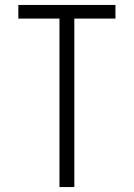

<svg xmlns="http://www.w3.org/2000/svg" viewBox="-20 -755 540 775"><path d="M220 0V-680H54V-735H446V-680H280V0Z"/></svg>

Font: Iosevka Term Light
Style: Regular
Weight: 300
Monospace: yes
Designer: Belleve Invis
Foundry: Belleve Invis
Version: Version 9.0.1; ttfautohint (v1.8.3)